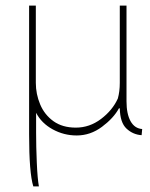

<svg xmlns="http://www.w3.org/2000/svg" viewBox="-20 -487 535 686"><path d="M405 -100Q386 -65 344.5 -34Q303 -3 254 -3Q208 -3 168 -25Q128 -47 109 -84V-13Q109 37 111.5 94.5Q114 152 119 179H99Q84 131 84 -7V-467H108V-191Q108 -151 123.5 -114Q139 -77 171 -54Q203 -31 251 -31Q300 -31 341 -62Q382 -93 401 -135Q408 -160 408 -191V-467H432V-125Q432 -80 446.5 -54Q461 -28 488 -26L486 -4Q455 -6 432 -27.5Q409 -49 408 -100Z"/></svg>

Font: LINE Seed Sans KR Thin
Style: Regular
Weight: 250
Designer: LINE BX Design & Sandoll Inc & Dalton Maag Ltd
Foundry: Sandoll Inc.
Version: Version 1.000